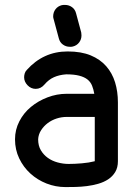

<svg xmlns="http://www.w3.org/2000/svg" viewBox="-20 -760 540 780"><path d="M310 -628Q310 -625 310.5 -622.5Q311 -620 311 -616Q311 -600 301.5 -587.5Q292 -575 276 -571Q273 -570 270 -570H263Q248 -570 235.5 -579Q223 -588 219 -604L198 -682Q197 -685 196.5 -687.5Q196 -690 196 -693Q196 -710 205.5 -722.5Q215 -735 231 -739Q235 -740 238 -740H244Q260 -740 272.5 -731Q285 -722 289 -706ZM363 -379Q360 -397 354 -412Q348 -427 335.5 -437Q323 -447 302 -452.5Q281 -458 249 -458Q221 -456 199.5 -446.5Q178 -437 161 -417Q146 -399 125 -399Q106 -399 92 -413.5Q78 -428 78 -446Q78 -454 80.5 -462Q83 -470 89 -476Q122 -513 163.5 -532Q205 -551 255 -551Q310 -551 348.5 -535Q387 -519 411.5 -491Q436 -463 447.5 -425.5Q459 -388 459 -344V-105Q459 -79 448 -61Q437 -43 419.5 -31.5Q402 -20 379.5 -13.5Q357 -7 333 -4Q309 -1 287 -0.5Q265 0 246 0Q206 0 169 -14.5Q132 -29 103.5 -55Q75 -81 58 -116.5Q41 -152 41 -194Q41 -233 58.5 -267Q76 -301 105.5 -325.5Q135 -350 173 -364.5Q211 -379 251 -379ZM365 -285H251Q230 -285 210 -278.5Q190 -272 174 -260Q158 -248 147 -231Q136 -214 135 -194Q135 -168 146 -149.5Q157 -131 174.5 -118.5Q192 -106 214.5 -100Q237 -94 259 -94Q283 -94 312.5 -96.5Q342 -99 365 -105Z"/></svg>

Font: VDS
Style: Regular
Weight: 400
Designer: artmaker
Foundry: artmaker
Version: Version 1.000 2009 initial release